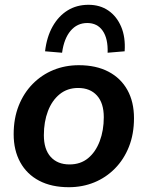

<svg xmlns="http://www.w3.org/2000/svg" viewBox="-20 -771 616 801"><path d="M267 10Q195 10 143.5 -17Q92 -44 64.5 -94Q37 -144 37 -211Q37 -277 58 -330Q79 -383 116.5 -421Q154 -459 203 -479Q252 -499 309 -499Q381 -499 432.5 -472Q484 -445 511.5 -395.5Q539 -346 539 -278Q539 -212 518 -159Q497 -106 459.5 -68Q422 -30 373 -10Q324 10 267 10ZM270 -85Q316 -85 347.5 -111Q379 -137 396 -182Q413 -227 413 -282Q413 -341 384.5 -372.5Q356 -404 306 -404Q261 -404 229 -378Q197 -352 180 -307.5Q163 -263 163 -207Q163 -148 191.5 -116.5Q220 -85 270 -85ZM239 -551 168 -557Q175 -617 199.5 -660.5Q224 -704 262 -727.5Q300 -751 349 -751Q397 -751 432 -727Q467 -703 485.5 -659.5Q504 -616 500 -557L429 -551Q431 -610 408.5 -642.5Q386 -675 344 -675Q302 -675 274.5 -642.5Q247 -610 239 -551Z"/></svg>

Font: Nunito Sans 12pt ExtraLight 12pt
Style: Bold Italic
Weight: 700
Italic angle: -9°
Version: Version 3.101;gftools[0.9.27]